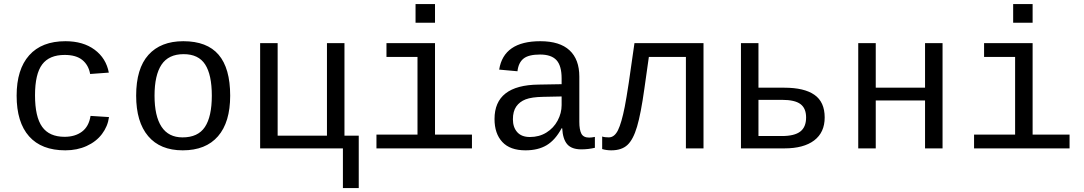

<svg xmlns="http://www.w3.org/2000/svg" viewBox="-20 -745 5441 964"><path d="M63.5 -264.6Q63.5 -396.5 126.5 -467.3Q189.5 -538.1 308.6 -538.1Q397.5 -538.1 455.1 -495.4Q512.7 -452.6 526.4 -380.4L432.6 -373.5Q424.8 -418 393.6 -443.6Q362.3 -469.2 304.7 -469.2Q227.5 -469.2 191.7 -421.4Q155.8 -373.5 155.8 -266.6Q155.8 -158.2 191.7 -108.2Q227.5 -58.1 304.2 -58.1Q356.9 -58.1 391.6 -84Q426.3 -109.9 434.6 -163.1L527.3 -157.2Q521 -110.4 491.9 -72Q462.9 -33.7 415 -12Q367.2 9.8 308.1 9.8Q188.5 9.8 126 -60.5Q63.5 -130.9 63.5 -264.6Z M1135.7 -264.6Q1135.7 -131.3 1074.5 -60.8Q1013.2 9.8 897.5 9.8Q784.2 9.8 723.9 -61.5Q663.6 -132.8 663.6 -264.6Q663.6 -400.9 725.3 -469.5Q787.1 -538.1 900.4 -538.1Q1019.5 -538.1 1077.6 -470.2Q1135.7 -402.3 1135.7 -264.6ZM1043.5 -264.6Q1043.5 -369.6 1010 -421.4Q976.6 -473.1 901.9 -473.1Q826.2 -473.1 791 -420.4Q755.9 -367.7 755.9 -264.6Q755.9 -162.1 791 -108.6Q826.2 -55.2 896.5 -55.2Q974.1 -55.2 1008.8 -107.4Q1043.5 -159.7 1043.5 -264.6Z M1374 -528.3V-64H1621.6V-528.3H1709.5V-64H1781.2V199.2H1701.7V0H1286.1V-528.3Z M2164.1 -69.3H2349.6V0H1870.1V-69.3H2076.2V-459H1920.4V-528.3H2164.1ZM2066.4 -630.9V-724.6H2164.1V-630.9Z M2938 -54.2Q2950.7 -54.2 2966.8 -57.6V-2.9Q2933.6 4.9 2898.9 4.9Q2850.1 4.9 2827.9 -20.8Q2805.7 -46.4 2802.7 -101.1H2799.8Q2768.1 -42 2724.9 -16.1Q2681.6 9.8 2618.2 9.8Q2541 9.8 2502 -32.2Q2462.9 -74.2 2462.9 -147.5Q2462.9 -317.9 2684.6 -320.3L2799.8 -322.3V-351.1Q2799.8 -415 2773.9 -443.1Q2748 -471.2 2691.4 -471.2Q2633.8 -471.2 2608.4 -450.7Q2583 -430.2 2578.1 -387.2L2486.3 -395.5Q2508.8 -538.1 2692.9 -538.1Q2790.5 -538.1 2839.6 -492.4Q2888.7 -446.8 2888.7 -360.4V-132.8Q2888.7 -93.8 2898.9 -74Q2909.2 -54.2 2938 -54.2ZM2640.6 -57.1Q2687.5 -57.1 2723.6 -79.6Q2759.8 -102.1 2779.8 -139.6Q2799.8 -177.2 2799.8 -217.3V-260.7L2707 -258.8Q2649.4 -257.8 2619.1 -246.1Q2588.9 -234.4 2572 -210.2Q2555.2 -186 2555.2 -146Q2555.2 -106 2576.9 -81.5Q2598.6 -57.1 2640.6 -57.1Z M3423.8 0V-459H3237.8L3215.3 -299.8Q3197.8 -174.3 3178.5 -109.1Q3159.2 -43.9 3130.1 -17.1Q3101.1 9.8 3049.3 9.8Q3024.9 9.8 3003.4 3.4V-59.6Q3015.6 -55.2 3036.6 -55.2Q3064.9 -55.2 3082.8 -91.3Q3100.6 -127.4 3116.7 -208.7Q3132.8 -290 3165.5 -528.3H3512.2V0Z M3918 -304.7Q4018.1 -304.7 4069.3 -268.8Q4120.6 -232.9 4120.6 -155.3Q4120.6 -80.1 4067.9 -40Q4015.1 0 3918.5 0H3700.2V-528.3H3788.1V-304.7ZM3788.1 -62H3905.3Q3968.8 -62 3998 -84.5Q4027.3 -106.9 4027.3 -155.3Q4027.3 -201.2 3999 -222.4Q3970.7 -243.7 3905.8 -243.7H3788.1Z M4377 -528.3V-304.7H4624.5V-528.3H4712.4V0H4624.5V-240.7H4377V0H4289.1V-528.3Z M5164.6 -69.3H5350.1V0H4870.6V-69.3H5076.7V-459H4920.9V-528.3H5164.6ZM5066.9 -630.9V-724.6H5164.6V-630.9Z"/></svg>

Font: Liberation Mono
Style: Regular
Weight: 400
Monospace: yes
Designer: Steve Matteson
Foundry: Ascender Corporation
Version: Version 2.1.5